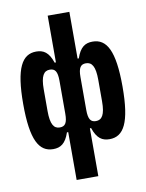

<svg xmlns="http://www.w3.org/2000/svg" viewBox="-98 -778 795 1047"><g transform="rotate(-10 300.0 -255.0)"><path d="M199.9 -98C166.9 -98 149.1 -123.9 149.1 -198.2V-317.8C149.1 -392 166.9 -418 199.9 -418C229 -418 241.8 -400.9 241.8 -349.1V-166.9C241.8 -115.1 229 -98 199.9 -98ZM24.9 -258.2C24.9 -57.9 66.1 12.1 144.2 12.1C183.9 12.1 213.1 -5 233 -65H240.1V199.9H360.1V-65H366.8C387.1 -5 415.8 12.1 456 12.1C534.1 12.1 574.9 -57.9 574.9 -258.2C574.9 -458.1 534.1 -528.1 456 -528.1C415.8 -528.1 387.1 -511 366.8 -451H360.1V-709.9H240.1V-451H233C213.1 -511 183.9 -528.1 144.2 -528.1C66.1 -528.1 24.9 -458.1 24.9 -258.2ZM358 -166.9V-349.1C358 -400.9 371.1 -418 399.9 -418C432.9 -418 451 -392 451 -317.8V-198.2C451 -123.9 432.9 -98 399.9 -98C371.1 -98 358 -115.1 358 -166.9Z"/></g></svg>

Font: Margiela Mono Bold
Style: Regular
Weight: 700
Designer: Mike Abbink, Paul van der Laan, Pieter van Rosmalen
Foundry: Bold Monday
Version: Version 2.003 2021